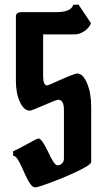

<svg xmlns="http://www.w3.org/2000/svg" viewBox="-20 -813 471 843"><path d="M308.6 -662.1H169.4V-478Q169.4 -438 187.5 -438Q191.9 -438 249.5 -464.4Q308.1 -490.2 319.8 -490.2Q344.2 -490.2 362.3 -447.3Q380.4 -404.8 380.4 -342.8V-102.1Q380.4 -94.2 357.7 -80.8Q335 -67.4 300.5 -51.8Q266.1 -36.1 230.5 -22.2Q194.8 -8.3 168.2 0.7Q141.6 9.8 134.8 9.8Q124 9.8 113.8 -4.2Q103.5 -18.1 94 -38.8Q84.5 -59.6 75.2 -80.3Q65.9 -101.1 56.6 -115Q47.4 -128.9 37.6 -128.9V-148.9Q45.9 -152.3 56.4 -157.7Q66.9 -163.1 79.6 -169.9Q143.6 -205.1 148.4 -205.1Q163.6 -205.1 191.4 -146Q218.3 -86.9 232.4 -86.9Q242.7 -86.9 251.7 -95Q260.7 -103 260.7 -117.2V-330.1Q260.7 -375 235.8 -375Q227.1 -375 172.9 -351.1Q118.7 -327.1 110.8 -327.1Q85.4 -327.1 67.6 -365Q49.8 -402.8 49.8 -458V-741.2Q49.8 -759.8 76.7 -759.8H228.5Q291.5 -759.8 301.8 -792L324.7 -793L379.4 -710.9Q372.6 -691.9 351.6 -677Q330.6 -662.1 308.6 -662.1Z"/></svg>

Font: Bokor
Style: Regular
Weight: 400
Designer: Danh Hong
Foundry: Danh Hong
Version: Version 8.002; ttfautohint (v1.8.3)